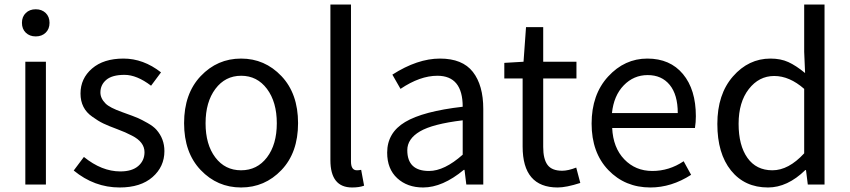

<svg xmlns="http://www.w3.org/2000/svg" viewBox="-20 -816 3759 849"><path d="M92 0V-543H183V0ZM182 -671.5Q165 -655 138 -655Q111 -655 94 -671.5Q77 -688 77 -715Q77 -742 94 -758.5Q111 -775 138 -775Q165 -775 182 -758.5Q199 -742 199 -715Q199 -688 182 -671.5Z M509 13Q397 13 306 -62L351 -122Q430 -58 512 -58Q564 -58 591.5 -82Q619 -106 619 -143Q619 -188 564 -216Q536 -231 498 -245Q460 -259 437 -270Q414 -281 388 -300Q336 -336 336 -402.5Q336 -469 387 -513Q438 -557 526 -557Q614 -557 692 -496L648 -437Q585 -485 530.5 -485Q476 -485 450 -463Q424 -441 424 -407Q424 -381 447 -358Q465 -340 519.5 -320.5Q574 -301 590 -294Q606 -287 632.5 -272Q659 -257 672 -242Q707 -202 707 -148Q707 -79 654.5 -33Q602 13 509 13Z M1224.5 -64Q1151 13 1046 13Q941 13 867.5 -64Q794 -141 794 -271.5Q794 -402 867.5 -479.5Q941 -557 1046 -557Q1151 -557 1224.5 -479.5Q1298 -402 1298 -271.5Q1298 -141 1224.5 -64ZM932 -120Q975 -63 1046 -63Q1117 -63 1160.5 -120Q1204 -177 1204 -271Q1204 -365 1160.5 -423Q1117 -481 1046.5 -481Q976 -481 932.5 -423Q889 -365 889 -271Q889 -177 932 -120Z M1537 13Q1441 13 1441 -108V-796H1532V-102Q1532 -63 1558 -63Q1567 -63 1577 -65L1590 5Q1569 13 1537 13Z M1851 13Q1781 13 1736.5 -28Q1692 -69 1692 -141Q1692 -229 1771.5 -276.5Q1851 -324 2026 -344Q2026 -481 1914 -481Q1837 -481 1751 -423L1715 -486Q1826 -557 1925.5 -557Q2025 -557 2071 -498Q2117 -439 2117 -334V0H2042L2034 -65H2031Q1937 13 1851 13ZM1877 -60Q1945 -60 2026 -132V-284Q1893 -268 1837 -235Q1781 -202 1781 -152Q1781 -60 1877 -60Z M2446 13Q2291 13 2291 -168V-469H2210V-538L2295 -543L2306 -696H2382V-543H2529V-469H2382V-166Q2382 -113 2401 -87Q2420 -61 2466 -61Q2492 -61 2528 -75L2546 -7Q2484 13 2446 13Z M2856 13Q2744 13 2670 -64Q2596 -141 2596 -269.5Q2596 -398 2669 -477.5Q2742 -557 2842.5 -557Q2943 -557 3000 -488.5Q3057 -420 3057 -302Q3057 -276 3053 -250H2687Q2691 -163 2740.5 -111.5Q2790 -60 2864.5 -60Q2939 -60 3003 -103L3036 -43Q2949 13 2856 13ZM2686 -316H2977Q2977 -397 2941.5 -440.5Q2906 -484 2844 -484Q2782 -484 2738 -438.5Q2694 -393 2686 -316Z M3376 13Q3273 13 3212.5 -62Q3152 -137 3152 -268Q3152 -399 3221 -478Q3290 -557 3387 -557Q3432 -557 3466 -541.5Q3500 -526 3540 -493L3536 -587V-796H3626V0H3552L3544 -64H3541Q3462 13 3376 13ZM3536 -138V-423Q3471 -480 3403.5 -480Q3336 -480 3291 -422Q3246 -364 3246 -268.5Q3246 -173 3285 -118Q3324 -63 3395.5 -63Q3467 -63 3536 -138Z"/></svg>

Font: Swei Fan Sans CJK TC
Style: Regular
Weight: 400
Version: Version 2.130